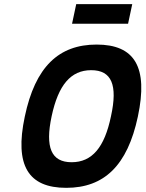

<svg xmlns="http://www.w3.org/2000/svg" viewBox="-20 -893 699 922"><path d="M298 9C116 9 49 -98 99 -333C149 -572 262 -679 444 -679C626 -679 693 -572 642 -333C592 -98 480 9 298 9ZM228 -335C196 -185 226 -114 324 -114C422 -114 482 -185 513 -335C546 -485 516 -556 418 -556C320 -556 260 -485 228 -335ZM326 -779H595L615 -873H346Z"/></svg>

Font: LT Wave Mono Bold
Style: Italic
Weight: 700
Designer: Daniel Lyons
Version: Version 2.5 (Glyphs App)